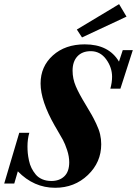

<svg xmlns="http://www.w3.org/2000/svg" viewBox="-52 -890 658 923"><path d="M342.3 -710 317.4 -748 520.5 -870.1 556.2 -810.1ZM212.9 12.7Q110.8 12.7 33.7 -66.4L16.6 -7.8H-31.7L40.5 -251.5H88.9Q80.1 -221.7 80.1 -186Q80.1 -169.9 81.5 -154.3Q83 -138.7 87.2 -118.7Q91.3 -98.6 99.6 -82Q107.9 -65.4 119.9 -51Q131.8 -36.6 151.1 -28.3Q170.4 -20 194.8 -20Q233.9 -20 257.3 -42.5Q280.8 -64.9 280.8 -109.9Q280.8 -137.7 270.8 -168.2Q260.7 -198.7 250.5 -217.5Q240.2 -236.3 217.8 -274.4Q213.4 -281.7 211.4 -285.2Q143.1 -404.8 143.1 -488.8Q143.1 -570.3 202.1 -623.5Q261.2 -676.8 355.5 -676.8Q470.7 -676.8 520 -593.8L538.1 -648.9H586.4L526.9 -463.9H478.5Q486.8 -493.7 486.8 -521Q486.8 -565.9 458.3 -605Q429.7 -644 384.3 -644Q343.3 -644 320.1 -619.1Q296.9 -594.2 296.9 -550.3Q296.9 -511.7 312.3 -475.6Q327.6 -439.5 360.8 -385.3Q380.9 -351.6 388.9 -337.6Q397 -323.7 410.4 -295.7Q423.8 -267.6 429.2 -244.4Q434.6 -221.2 434.6 -196.8Q434.6 -109.9 370.4 -48.6Q306.2 12.7 212.9 12.7Z"/></svg>

Font: Elstob 18pt ExtraBold
Style: Italic
Weight: 800
Italic angle: -20°
Designer: Peter S. Baker
Version: Version 1.015